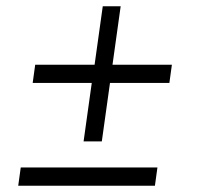

<svg xmlns="http://www.w3.org/2000/svg" viewBox="-20 -585 628 611"><path d="M92 -379H281L307 -565H364L338 -379H527L519 -321H330L304 -135H246L272 -321H84ZM46 -52H481L473 6H38Z"/></svg>

Font: Pathway Extreme 8pt Thin 12pt Light
Style: Italic
Weight: 300
Italic angle: -8°
Version: Version 1.001;gftools[0.9.26]